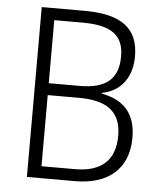

<svg xmlns="http://www.w3.org/2000/svg" viewBox="-52 -759 669 804"><g transform="rotate(5 283.0 -357.0)"><path d="M271 -714H91V0H294C430 0 517 -69 517 -202C517 -301 469 -357 373 -375V-378C454 -393 498 -456 498 -542C498 -661 425 -714 271 -714ZM278 -399H148V-664H268C389 -664 440 -625 440 -537C440 -445 392 -399 278 -399ZM148 -349H280C397 -349 457 -306 457 -205C457 -103 401 -50 288 -50H148Z"/></g></svg>

Font: Noto Sans Malayalam SemiCondensed Light
Style: Regular
Weight: 300
Width: 4
Designer: Jelle Bosma - Monotype Design Team
Foundry: Monotype Imaging Inc.
Version: Version 2.104